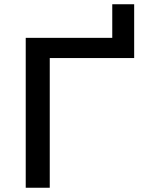

<svg xmlns="http://www.w3.org/2000/svg" viewBox="-20 -883 672 903"><path d="M101 0V-705H508V-863H611V-610H214V0Z"/></svg>

Font: Nunito Sans 10pt SemiExpanded SemiBold
Style: Regular
Weight: 600
Width: 6
Designer: Vernon Adams
Foundry: Vernon Adams
Version: Version 3.101;gftools[0.9.27]